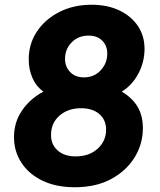

<svg xmlns="http://www.w3.org/2000/svg" viewBox="-20 -777 675 809"><path d="M295 12Q217 12 159.5 -15.5Q102 -43 70.5 -91Q39 -139 39 -199Q39 -263 73.5 -312.5Q108 -362 163 -391Q133 -412 117 -448Q101 -484 101 -527Q101 -592 135.5 -644Q170 -696 230 -726.5Q290 -757 366 -757Q433 -757 483 -733Q533 -709 561 -667.5Q589 -626 589 -571Q589 -516 563 -467Q537 -418 493 -391Q537 -365 559.5 -327.5Q582 -290 582 -237Q582 -170 547 -113.5Q512 -57 448 -22.5Q384 12 295 12ZM334 -451Q377 -451 404.5 -481Q432 -511 432 -551Q432 -584 411 -605.5Q390 -627 353 -627Q310 -627 282 -598.5Q254 -570 254 -529Q254 -496 275.5 -473.5Q297 -451 334 -451ZM299 -118Q356 -118 391.5 -150.5Q427 -183 427 -230Q427 -272 398.5 -296.5Q370 -321 321 -321Q267 -321 231 -290Q195 -259 195 -208Q195 -168 223 -143Q251 -118 299 -118Z"/></svg>

Font: Plus Jakarta Sans ExtraBold
Style: Italic
Weight: 800
Italic angle: -8°
Designer: Gumpita Rahayu
Foundry: Tokotype
Version: Version 2.071; ttfautohint (v1.8.4.7-5d5b);gftools[0.9.29]